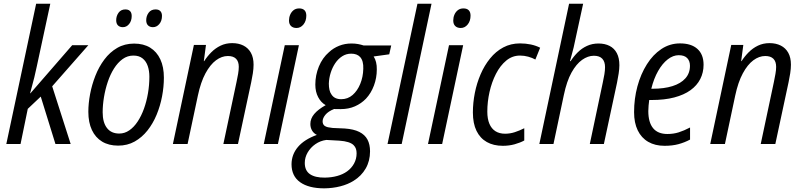

<svg xmlns="http://www.w3.org/2000/svg" viewBox="-20 -780 4345 1040"><path d="M14.2 0 175.8 -759.8H252.4L179.2 -419.9Q172.4 -387.2 165.8 -360.6Q159.2 -334 153.3 -313Q147.5 -292 143.1 -274.9H145L371.1 -535.2H458.5L262.7 -312.5L362.8 0H280.3L200.7 -256.8L130.4 -190.4L91.3 0Z M620.1 8.8Q569.3 8.8 533.2 -12.9Q497.1 -34.7 477.8 -75.7Q458.5 -116.7 458.5 -174.3Q458.5 -219.7 468 -270.3Q477.5 -320.8 496.6 -369.4Q515.6 -418 545.2 -457.5Q574.7 -497.1 615 -520.5Q655.3 -543.9 706.5 -543.9Q757.3 -543.9 793.2 -522Q829.1 -500 848.4 -458.7Q867.7 -417.5 867.7 -359.4Q867.7 -310.1 857.9 -258.3Q848.1 -206.5 828.4 -158.7Q808.6 -110.8 778.8 -73.2Q749 -35.6 709.5 -13.4Q669.9 8.8 620.1 8.8ZM626 -56.6Q655.3 -56.6 680.4 -74Q705.6 -91.3 725.6 -121.6Q745.6 -151.9 759.8 -191.2Q773.9 -230.5 781.5 -274.9Q789.1 -319.3 789.1 -364.7Q789.1 -396.5 780.3 -422.4Q771.5 -448.2 752.4 -463.6Q733.4 -479 702.6 -479Q670.4 -479 644 -460Q617.7 -440.9 597.4 -408.7Q577.1 -376.5 563.7 -336.4Q550.3 -296.4 543.2 -253.7Q536.1 -210.9 536.1 -171.9Q536.1 -116.7 559.3 -86.7Q582.5 -56.6 626 -56.6ZM808.6 -632.8Q792 -632.8 782 -642.3Q772 -651.9 772 -670.4Q772 -693.4 785.2 -711.2Q798.3 -729 822.8 -729Q839.8 -729 848.6 -719.7Q857.4 -710.4 857.4 -693.8Q857.4 -667 843 -649.9Q828.6 -632.8 808.6 -632.8ZM645.5 -632.8Q628.9 -632.8 619.1 -642.3Q609.4 -651.9 609.4 -670.4Q609.4 -693.4 622.3 -711.2Q635.3 -729 659.2 -729Q670.9 -729 678.2 -724.9Q685.5 -720.7 689.5 -712.9Q693.4 -705.1 693.4 -693.8Q693.4 -667 679.4 -649.9Q665.5 -632.8 645.5 -632.8Z M916.5 0 1030.3 -536.6H1095.7L1084 -448.7H1085.9Q1102.5 -474.6 1124.5 -496.8Q1146.5 -519 1174.8 -532.7Q1203.1 -546.4 1237.8 -546.4Q1272.5 -546.4 1298.6 -533.2Q1324.7 -520 1339.1 -494.1Q1353.5 -468.3 1353.5 -429.7Q1353.5 -408.2 1349.6 -382.8Q1345.7 -357.4 1340.8 -335L1269 0H1189.9L1261.2 -335.9Q1266.1 -359.4 1269.8 -380.1Q1273.4 -400.9 1273.4 -418Q1273.4 -446.8 1258.5 -461.7Q1243.7 -476.6 1214.4 -476.6Q1181.2 -476.6 1149.9 -453.4Q1118.7 -430.2 1093 -382.8Q1067.4 -335.4 1051.8 -262.2L996.1 0Z M1408.7 0 1522.5 -535.2H1599.1L1485.4 0ZM1585.9 -628.4Q1567.4 -628.4 1556.4 -638.9Q1545.4 -649.4 1545.4 -668.9Q1545.4 -685.5 1551.8 -700.4Q1558.1 -715.3 1570.3 -724.9Q1582.5 -734.4 1600.6 -734.4Q1619.6 -734.4 1629.4 -724.4Q1639.2 -714.4 1639.2 -695.3Q1639.2 -666.5 1623.8 -647.5Q1608.4 -628.4 1585.9 -628.4Z M1736.3 240.2Q1652.3 240.2 1605.7 207Q1559.1 173.8 1559.1 109.4Q1559.6 56.6 1593.8 16.1Q1627.9 -24.4 1696.3 -49.3Q1679.2 -57.6 1670.2 -73.2Q1661.1 -88.9 1661.1 -108.4Q1661.1 -137.7 1682.1 -162.6Q1703.1 -187.5 1744.1 -210.4Q1718.8 -224.6 1703.4 -253.7Q1688 -282.7 1688 -321.8Q1688 -373 1707.3 -419.9Q1726.6 -466.8 1762.2 -497.6Q1785.6 -519.5 1816.9 -532Q1848.1 -544.4 1883.8 -544.4Q1903.3 -544.4 1919.9 -541.3Q1936.5 -538.1 1949.7 -533.7H2099.1L2088.4 -485.8L2003.9 -474.1Q2012.7 -460.9 2017.1 -442.9Q2021.5 -424.8 2021 -403.3Q2021 -358.4 2005.6 -316.9Q1990.2 -275.4 1962.4 -245.6Q1937 -219.2 1902.6 -204.1Q1868.2 -189 1825.7 -189Q1814.5 -189 1804.9 -189.2Q1795.4 -189.5 1789.6 -189.5Q1757.8 -176.8 1742.7 -158.4Q1727.5 -140.1 1727.5 -122.6Q1727.5 -106.4 1738.8 -98.1Q1745.6 -93.3 1756.3 -90.8Q1767.1 -88.4 1781.7 -86.9L1847.2 -84Q1896 -80.6 1926.3 -65.4Q1956.5 -50.3 1970.5 -23.9Q1984.4 2.4 1984.4 39.6Q1984.4 91.8 1960.9 132.6Q1937.5 173.3 1895.5 199.2Q1864.3 218.8 1823.5 229.2Q1782.7 239.7 1736.3 240.2ZM1739.3 182.1Q1775.9 181.6 1806.6 173.1Q1837.4 164.6 1859.9 148.4Q1883.8 131.3 1897.7 106Q1911.6 80.6 1911.6 50.8Q1911.6 37.1 1908 26.1Q1904.3 15.1 1895.5 6.3Q1885.3 -3.9 1866 -10Q1846.7 -16.1 1817.9 -18.1L1747.6 -22Q1714.8 -17.6 1688.5 0.7Q1662.1 19 1646.5 45.9Q1630.9 72.8 1630.9 102.5Q1630.9 144 1658.9 163.3Q1687 182.6 1739.3 182.1ZM1828.1 -242.7Q1863.8 -242.7 1889.9 -265.4Q1916 -288.1 1931.4 -325.7Q1946.8 -363.3 1947.8 -407.2Q1948.7 -428.7 1944.3 -445.1Q1939.9 -461.4 1930.2 -471.7Q1921.9 -480.5 1909.9 -484.9Q1897.9 -489.3 1882.3 -489.3Q1855.5 -489.3 1833.7 -475.3Q1812 -461.4 1796.1 -438Q1780.3 -414.6 1771.2 -385.7Q1762.2 -356.9 1761.2 -327.1Q1761.2 -308.6 1764.6 -293.2Q1768.1 -277.8 1775.9 -267.6Q1792 -242.7 1828.1 -242.7Z M2079.1 0 2241.2 -759.8H2317.4L2155.8 0Z M2298.3 0 2412.1 -535.2H2488.8L2375 0ZM2475.6 -628.4Q2457 -628.4 2446 -638.9Q2435.1 -649.4 2435.1 -668.9Q2435.1 -685.5 2441.4 -700.4Q2447.8 -715.3 2460 -724.9Q2472.2 -734.4 2490.2 -734.4Q2509.3 -734.4 2519 -724.4Q2528.8 -714.4 2528.8 -695.3Q2528.8 -666.5 2513.4 -647.5Q2498 -628.4 2475.6 -628.4Z M2703.6 9.8Q2653.3 9.8 2616.9 -10.7Q2580.6 -31.2 2561 -71.3Q2541.5 -111.3 2541.5 -170.9Q2541.5 -223.1 2552 -276.4Q2562.5 -329.6 2583.3 -377.7Q2604 -425.8 2634.8 -463.6Q2665.5 -501.5 2706.1 -523.2Q2746.6 -544.9 2796.9 -544.9Q2827.1 -544.9 2855 -539.1Q2882.8 -533.2 2905.8 -521.5L2879.9 -457.5Q2863.3 -466.8 2841.6 -472.9Q2819.8 -479 2796.9 -479Q2754.9 -479 2722.2 -451.9Q2689.5 -424.8 2666.5 -380.1Q2643.6 -335.4 2631.6 -282Q2619.6 -228.5 2619.6 -175.3Q2619.6 -136.2 2630.9 -109.6Q2642.1 -83 2663.6 -69.3Q2685.1 -55.7 2715.8 -55.7Q2742.7 -55.7 2768.3 -64Q2793.9 -72.3 2819.8 -85.4V-19Q2797.4 -6.8 2767.6 1.5Q2737.8 9.8 2703.6 9.8Z M2901.4 0 3062.5 -759.8H3138.7L3095.2 -559.6Q3091.8 -541.5 3087.2 -522.7Q3082.5 -503.9 3077.4 -485.4Q3072.3 -466.8 3067.4 -448.7H3070.8Q3087.4 -474.6 3109.1 -496.3Q3130.9 -518.1 3159.2 -531.2Q3187.5 -544.4 3221.7 -544.4Q3256.8 -544.4 3282.2 -531.2Q3307.6 -518.1 3321.3 -491.9Q3335 -465.8 3335 -426.8Q3335 -406.7 3331.1 -381.8Q3327.1 -356.9 3322.3 -332.5L3251 0H3174.8L3245.1 -333Q3250.5 -356.9 3253.9 -378.2Q3257.3 -399.4 3257.3 -416.5Q3257.3 -445.8 3242.4 -461.9Q3227.5 -478 3196.8 -478Q3164.6 -478 3133.1 -455.8Q3101.6 -433.6 3075.7 -387Q3049.8 -340.3 3034.2 -265.6L2978 0Z M3579.6 9.8Q3528.3 9.8 3491.2 -11.7Q3454.1 -33.2 3434.3 -74Q3414.6 -114.7 3414.6 -172.4Q3414.6 -245.1 3432.6 -312Q3450.7 -378.9 3483.9 -431.6Q3517.1 -484.4 3562.7 -514.6Q3608.4 -544.9 3663.6 -544.9Q3724.6 -544.9 3757.8 -514.9Q3791 -484.9 3791 -429.2Q3791 -387.2 3773.2 -352.1Q3755.4 -316.9 3720.2 -291.5Q3685.1 -266.1 3632.3 -252.2Q3579.6 -238.3 3509.3 -238.3H3496.6Q3494.6 -224.1 3493.2 -208.5Q3491.7 -192.9 3491.7 -178.2Q3491.7 -117.2 3517.6 -85.7Q3543.5 -54.2 3595.2 -54.2Q3627.9 -54.2 3656.5 -63.2Q3685.1 -72.3 3717.8 -89.4V-23.9Q3687.5 -7.8 3654.5 1Q3621.6 9.8 3579.6 9.8ZM3507.8 -299.3H3515.1Q3577.1 -299.3 3622.3 -313.5Q3667.5 -327.6 3692.4 -355.5Q3717.3 -383.3 3717.3 -423.8Q3717.3 -449.7 3702.4 -465.3Q3687.5 -481 3656.2 -481Q3626 -481 3596.9 -458.5Q3567.9 -436 3544.7 -395.3Q3521.5 -354.5 3507.8 -299.3Z M3827.1 0 3940.9 -536.6H4006.3L3994.6 -448.7H3996.6Q4013.2 -474.6 4035.2 -496.8Q4057.1 -519 4085.4 -532.7Q4113.8 -546.4 4148.4 -546.4Q4183.1 -546.4 4209.2 -533.2Q4235.4 -520 4249.8 -494.1Q4264.2 -468.3 4264.2 -429.7Q4264.2 -408.2 4260.3 -382.8Q4256.3 -357.4 4251.5 -335L4179.7 0H4100.6L4171.9 -335.9Q4176.8 -359.4 4180.4 -380.1Q4184.1 -400.9 4184.1 -418Q4184.1 -446.8 4169.2 -461.7Q4154.3 -476.6 4125 -476.6Q4091.8 -476.6 4060.5 -453.4Q4029.3 -430.2 4003.7 -382.8Q3978 -335.4 3962.4 -262.2L3906.7 0Z"/></svg>

Font: Open Sans SemiCondensed
Style: Italic
Weight: 400
Width: 4
Italic angle: -12°
Designer: Monotype Design Team
Foundry: Monotype Imaging Inc.
Version: Version 3.000